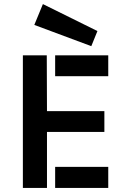

<svg xmlns="http://www.w3.org/2000/svg" viewBox="-20 -920 628 940"><path d="M148 -798 427 -694 457 -768 190 -900ZM510 -547V-649H250C250 -649 250 -547 250 -547ZM510 0V-103H250C250 -103 250 0 250 0ZM210 -274H491V-376H210L209 -649H92V0H210Z"/></svg>

Font: Karla
Style: Bold Stencil
Weight: 400
Designer: Jonathan Pinhorn
Version: Version 1.000